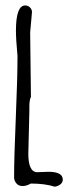

<svg xmlns="http://www.w3.org/2000/svg" viewBox="-20 -682 268 718"><path d="M92.8 -560.5 95.7 -320.3Q89.8 -306.6 89.8 -286.1V-266.1L85.9 -106.9Q85.9 -38.1 119.6 -38.1L161.1 -39.6Q214.8 -39.6 214.8 -10.3Q214.8 0.5 205.6 7.6Q196.3 14.6 184.6 16.1Q147.9 4.4 95.2 4.4Q79.1 13.7 64.2 13.7Q49.3 13.7 41 3.4Q32.7 -6.8 32.7 -19Q32.7 -93.3 39.1 -242.4Q45.4 -391.6 45.4 -465.8V-473.1Q39.6 -535.6 39.6 -566.9Q39.6 -661.6 74.2 -661.6Q84.5 -661.6 92 -654.3Q99.6 -647 99.6 -636.7Z"/></svg>

Font: Amatic
Style: Bold
Weight: 700
Width: 3
Version: Version 2.000; ttfautohint (v0.92-dirty) -l 8 -r 50 -G 50 -x